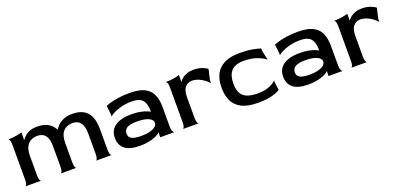

<svg xmlns="http://www.w3.org/2000/svg" viewBox="1 -1113 3650 1759"><g transform="rotate(-20 1826.0 -234.0)"><path d="M45 0Q52 0 58.5 -14Q65 -28 65 -60V-398Q65 -430 58.5 -443.5Q52 -457 45 -458Q89 -458 126 -464.5Q163 -471 181 -478V-417L179 -404L181 -402Q192 -417 209.5 -434.5Q227 -452 257 -465Q287 -478 333 -478Q426 -478 475.5 -425Q525 -372 525 -259V-60Q525 -28 531.5 -14Q538 0 545 0H390Q397 0 403.5 -14Q410 -28 410 -60V-256Q410 -311 396.5 -342Q383 -373 359.5 -385.5Q336 -398 305 -398Q271 -398 242.5 -383Q214 -368 197.5 -335Q181 -302 181 -247V-60Q181 -28 187.5 -14Q194 0 201 0ZM733 0Q740 0 746.5 -14Q753 -28 753 -60V-253Q753 -306 740.5 -337.5Q728 -369 704.5 -383.5Q681 -398 648 -398Q593 -398 559 -362Q525 -326 525 -244L473 -311Q475 -334 488 -362.5Q501 -391 525 -417.5Q549 -444 586.5 -461Q624 -478 676 -478Q738 -478 781 -455Q824 -432 846 -383.5Q868 -335 868 -256V-60Q868 -28 874.5 -14Q881 0 888 0Z M1165 10Q1062 10 1015 -28Q968 -66 968 -137Q968 -187 993 -220.5Q1018 -254 1066 -271.5Q1114 -289 1183 -289Q1233 -289 1269.5 -281.5Q1306 -274 1329 -264.5Q1352 -255 1361 -249Q1361 -302 1348 -335Q1335 -368 1306 -383Q1277 -398 1226 -398Q1167 -398 1120 -385Q1073 -372 1044.5 -356.5Q1016 -341 1008 -332V-356L998 -438Q1006 -442 1036 -451.5Q1066 -461 1116 -469.5Q1166 -478 1234 -478Q1323 -478 1376 -453Q1429 -428 1452.5 -378Q1476 -328 1476 -253V-60Q1476 -32 1482.5 -19.5Q1489 -7 1496 0H1361V-27L1363 -46L1361 -47Q1348 -34 1328 -24Q1308 -14 1283.5 -6.5Q1259 1 1229 5.5Q1199 10 1165 10ZM1203 -71Q1253 -71 1288.5 -80.5Q1324 -90 1342.5 -106Q1361 -122 1361 -144Q1361 -171 1323 -190Q1285 -209 1210 -209Q1140 -209 1111 -190.5Q1082 -172 1082 -137Q1082 -101 1111.5 -86Q1141 -71 1203 -71Z M1581 0Q1588 0 1594.5 -14Q1601 -28 1601 -60V-398Q1601 -430 1594.5 -443.5Q1588 -457 1581 -458Q1625 -458 1662 -464.5Q1699 -471 1717 -478V-431L1715 -414L1717 -412Q1729 -429 1748.5 -444Q1768 -459 1795 -468.5Q1822 -478 1857 -478Q1904 -478 1940 -464.5Q1976 -451 1991 -437L1968 -336V-306Q1954 -324 1929 -343Q1904 -362 1873.5 -375Q1843 -388 1809 -388Q1770 -388 1743.5 -358Q1717 -328 1717 -260V-60Q1717 -28 1723.5 -14Q1730 0 1737 0Z M2315 10Q2211 10 2151.5 -22Q2092 -54 2068 -109Q2044 -164 2044 -233Q2044 -355 2110.5 -416Q2177 -477 2305 -477Q2380 -477 2433.5 -467Q2487 -457 2509 -448V-425L2529 -331Q2509 -352 2452.5 -374.5Q2396 -397 2312 -397Q2269 -397 2234 -382Q2199 -367 2179 -331Q2159 -295 2159 -232Q2159 -170 2180.5 -135Q2202 -100 2242.5 -86Q2283 -72 2339 -72Q2410 -72 2456.5 -92.5Q2503 -113 2519 -133V-110L2529 -38Q2510 -22 2454.5 -6Q2399 10 2315 10Z M2806 10Q2703 10 2656 -28Q2609 -66 2609 -137Q2609 -187 2634 -220.5Q2659 -254 2707 -271.5Q2755 -289 2824 -289Q2874 -289 2910.5 -281.5Q2947 -274 2970 -264.5Q2993 -255 3002 -249Q3002 -302 2989 -335Q2976 -368 2947 -383Q2918 -398 2867 -398Q2808 -398 2761 -385Q2714 -372 2685.5 -356.5Q2657 -341 2649 -332V-356L2639 -438Q2647 -442 2677 -451.5Q2707 -461 2757 -469.5Q2807 -478 2875 -478Q2964 -478 3017 -453Q3070 -428 3093.5 -378Q3117 -328 3117 -253V-60Q3117 -32 3123.5 -19.5Q3130 -7 3137 0H3002V-27L3004 -46L3002 -47Q2989 -34 2969 -24Q2949 -14 2924.5 -6.5Q2900 1 2870 5.5Q2840 10 2806 10ZM2844 -71Q2894 -71 2929.5 -80.5Q2965 -90 2983.5 -106Q3002 -122 3002 -144Q3002 -171 2964 -190Q2926 -209 2851 -209Q2781 -209 2752 -190.5Q2723 -172 2723 -137Q2723 -101 2752.5 -86Q2782 -71 2844 -71Z M3222 0Q3229 0 3235.5 -14Q3242 -28 3242 -60V-398Q3242 -430 3235.5 -443.5Q3229 -457 3222 -458Q3266 -458 3303 -464.5Q3340 -471 3358 -478V-431L3356 -414L3358 -412Q3370 -429 3389.5 -444Q3409 -459 3436 -468.5Q3463 -478 3498 -478Q3545 -478 3581 -464.5Q3617 -451 3632 -437L3609 -336V-306Q3595 -324 3570 -343Q3545 -362 3514.5 -375Q3484 -388 3450 -388Q3411 -388 3384.5 -358Q3358 -328 3358 -260V-60Q3358 -28 3364.5 -14Q3371 0 3378 0Z"/></g></svg>

Font: Red Rose Medium
Style: Regular
Weight: 500
Designer: Jaikishan Patel
Version: Version 2.000